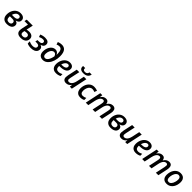

<svg xmlns="http://www.w3.org/2000/svg" viewBox="839 -3443 6126 6126"><g transform="rotate(45 3901.5 -380.0)"><path d="M46.4 -208.5Q46.4 -304.2 84.5 -383.5Q122.6 -462.9 189.9 -506.3Q256.3 -549.8 342.3 -549.8Q397.5 -549.8 437.7 -532.7Q478 -515.6 499.5 -483.9Q521 -452.1 521 -409.2Q521 -301.8 391.1 -271V-268.1Q438.5 -259.3 464.8 -230.2Q491.2 -201.2 491.2 -157.7Q491.2 -104.5 463.4 -66.9Q435.5 -29.3 383.5 -9.8Q331.5 9.8 259.8 9.8Q157.7 9.8 102.1 -47.1Q46.4 -104 46.4 -208.5ZM376.5 -158.2Q376.5 -235.4 277.3 -235.4H160.2Q158.2 -210.9 158.2 -200.7Q158.2 -137.7 186.5 -105.2Q214.8 -72.8 269.5 -72.8Q319.3 -72.8 347.9 -95.2Q376.5 -117.7 376.5 -158.2ZM263.7 -314.5Q356 -314.5 389.6 -351.1Q408.2 -371.1 408.2 -401.9Q408.2 -433.1 388.9 -450.9Q369.6 -468.8 335 -468.8Q278.8 -468.8 236.8 -429.4Q194.8 -390.1 172.9 -314.5Z M698.7 -144Q698.7 -187.5 712.9 -254.4L756.8 -456.5H597.7L616.7 -541H887.7L837.9 -312Q873.5 -319.3 896.7 -322Q919.9 -324.7 946.3 -324.7Q1031.7 -324.7 1078.4 -286.6Q1125 -248.5 1125 -179.7Q1125 -120.1 1097.7 -77.6Q1070.3 -35.2 1017.1 -12.7Q963.9 9.8 887.7 9.8Q796.9 9.8 747.8 -29.5Q698.7 -68.8 698.7 -144ZM1010.7 -166Q1010.7 -204.1 987.3 -223.9Q963.9 -243.7 919.4 -243.7Q868.2 -243.7 820.3 -229.5Q809.1 -176.3 809.1 -151.9Q809.1 -111.3 831.3 -92Q853.5 -72.8 900.9 -72.8Q951.7 -72.8 981.2 -97.4Q1010.7 -122.1 1010.7 -166Z M1176.3 -26.9V-121.1Q1258.3 -78.1 1342.3 -78.1Q1405.3 -78.1 1439.9 -101.6Q1474.6 -125 1474.6 -167Q1474.6 -207 1446 -224.9Q1417.5 -242.7 1356.4 -242.7H1302.7L1320.3 -321.8H1378.4Q1445.8 -321.8 1478.5 -344.7Q1507.8 -365.2 1507.8 -401.9Q1507.8 -431.6 1487.8 -447.8Q1467.8 -463.9 1429.7 -463.9Q1358.4 -463.9 1285.6 -424.8L1255.9 -507.8Q1304.7 -530.3 1350.6 -540Q1396.5 -549.8 1447.3 -549.8Q1531.7 -549.8 1576.2 -516.4Q1620.6 -482.9 1620.6 -420.4Q1620.6 -367.7 1589.6 -333.3Q1558.6 -298.8 1497.6 -283.7V-280.8Q1543 -270 1566.2 -240.5Q1589.4 -210.9 1589.4 -167Q1589.4 -114.7 1562.3 -75.4Q1535.2 -36.1 1484.4 -14.2Q1426.8 9.8 1346.2 9.8Q1293.9 9.8 1249.8 -0.2Q1205.6 -10.3 1176.3 -26.9Z M1697.3 -188Q1697.3 -247.1 1711.9 -302.5Q1726.6 -357.9 1753.9 -402.6Q1781.2 -447.3 1818.4 -475.6Q1874 -518.1 1942.9 -518.1Q1990.7 -518.1 2025.9 -493.2Q2061 -468.3 2079.6 -421.9H2083Q2084.5 -433.1 2084.5 -463.9Q2084.5 -564.9 2057.6 -616.7Q2041.5 -647.5 2015.1 -662.1Q1988.8 -676.8 1950.7 -676.8Q1927.7 -676.8 1900.1 -669.4Q1872.6 -662.1 1850.1 -650.9L1822.8 -738.3Q1898.9 -770 1974.6 -770Q2071.8 -770 2127.4 -711.9Q2197.8 -637.2 2197.8 -464.8Q2197.8 -350.1 2166 -250.2Q2134.3 -150.4 2078.1 -88.9Q1998.5 9.8 1882.3 9.8Q1823.7 9.8 1782 -13.7Q1740.2 -37.1 1718.8 -81.5Q1697.3 -126 1697.3 -188ZM1994.1 -142.1Q2019 -175.3 2038.1 -224.4Q2057.1 -273.4 2068.8 -336.4Q2039.1 -430.2 1966.3 -430.2Q1927.7 -430.2 1893.6 -402.1Q1859.4 -374 1838.9 -325.7Q1811 -265.6 1811 -190.4Q1811 -138.2 1832.8 -110.8Q1854.5 -83.5 1895.5 -83.5Q1949.7 -83.5 1994.1 -142.1Z M2279.3 -200.2Q2279.3 -263.2 2296.1 -321.5Q2313 -379.9 2344.7 -427.2Q2376.5 -474.6 2419.9 -504.4Q2485.4 -549.8 2567.4 -549.8Q2615.2 -549.8 2650.9 -533.9Q2686.5 -518.1 2705.6 -488.5Q2724.6 -459 2724.6 -419.4Q2724.6 -367.7 2700.2 -329.3Q2675.8 -291 2627.9 -267.1Q2549.8 -228.5 2417 -228.5H2395Q2393.1 -216.8 2393.1 -198.7Q2393.1 -138.7 2421.9 -107.4Q2450.7 -76.2 2505.9 -76.2Q2540.5 -76.2 2575.9 -86.2Q2611.3 -96.2 2652.3 -117.2V-31.2Q2608.9 -9.3 2567.6 0.2Q2526.4 9.8 2476.6 9.8Q2414.6 9.8 2370.4 -15.1Q2326.2 -40 2302.7 -87.4Q2279.3 -134.8 2279.3 -200.2ZM2615.7 -411.1Q2615.7 -436.5 2599.6 -452.6Q2583.5 -468.8 2554.7 -468.8Q2522.9 -468.8 2492.9 -447.8Q2462.9 -426.8 2440.2 -389.4Q2417.5 -352.1 2407.2 -305.7H2426.8Q2519.5 -305.7 2567.6 -332.8Q2615.7 -359.9 2615.7 -411.1Z M2794.4 -127.4Q2794.4 -166 2805.7 -223.6L2874 -541H2986.8L2917.5 -218.3Q2907.7 -173.8 2907.7 -145Q2907.7 -115.7 2925.3 -99.4Q2942.9 -83 2974.1 -83Q3011.2 -83 3044.4 -107.2Q3077.6 -131.3 3101.6 -176.3Q3126 -222.7 3140.1 -289.6L3193.8 -541H3306.2L3191.4 0H3101.1L3111.3 -89.8H3108.4Q3073.7 -39.6 3030.5 -15.4Q2987.3 8.8 2931.6 8.8Q2865.7 8.8 2830.1 -26.6Q2794.4 -62 2794.4 -127.4ZM2931.6 -738.3Q2931.6 -752.4 2936 -767.1H3028.8Q3025.9 -749.5 3025.9 -739.3Q3025.9 -705.6 3046.6 -689Q3067.4 -672.4 3109.9 -672.4Q3159.2 -672.4 3187 -695.8Q3214.8 -719.2 3222.7 -767.1H3321.3Q3309.1 -688.5 3252.4 -647.2Q3195.8 -606 3101.6 -606Q3016.6 -606 2974.1 -639.9Q2931.6 -673.8 2931.6 -738.3Z M3377.4 -204.1Q3377.4 -267.6 3394 -325.9Q3410.6 -384.3 3441.4 -430.9Q3472.2 -477.5 3514.6 -506.3Q3577.6 -549.8 3661.6 -549.8Q3740.7 -549.8 3807.1 -520.5L3772.5 -433.1Q3715.3 -458.5 3664.6 -458.5Q3615.7 -458.5 3576.7 -427.2Q3537.6 -396 3514.6 -336.9Q3491.2 -276.9 3491.2 -210Q3491.2 -143.1 3522 -110.8Q3547.9 -83.5 3594.2 -83.5Q3628.4 -83.5 3659.2 -91.8Q3689.9 -100.1 3727.1 -118.2V-25.4Q3693.4 -7.3 3655.5 1.2Q3617.7 9.8 3570.8 9.8Q3510.7 9.8 3467.3 -15.6Q3423.8 -41 3400.6 -89.1Q3377.4 -137.2 3377.4 -204.1Z M3935.5 -541H4025.9L4013.7 -443.8H4017.1Q4051.3 -498.5 4095 -524.2Q4138.7 -549.8 4194.3 -549.8Q4300.3 -549.8 4314 -434.1H4317.4Q4352.1 -491.7 4398.4 -520.8Q4444.8 -549.8 4501 -549.8Q4563.5 -549.8 4597.2 -514.6Q4630.9 -479.5 4630.9 -412.6Q4630.9 -390.6 4628.4 -370.6Q4626 -350.6 4620.1 -319.8L4551.8 0H4439L4507.3 -321.3Q4517.1 -366.2 4517.1 -397.5Q4517.1 -426.3 4501.5 -442.4Q4485.8 -458.5 4458.5 -458.5Q4408.7 -458.5 4369.6 -418Q4344.7 -392.1 4325.9 -351.6Q4307.1 -311 4296.4 -258.3L4242.7 0H4129.4L4197.8 -319.3Q4207.5 -374 4207.5 -389.6Q4207.5 -458.5 4150.4 -458.5Q4115.2 -458.5 4084.5 -437.3Q4053.7 -416 4031.2 -376.5Q4002.9 -326.2 3986.3 -249L3933.6 0H3821.3Z M4730.5 -208.5Q4730.5 -304.2 4768.6 -383.5Q4806.6 -462.9 4874 -506.3Q4940.4 -549.8 5026.4 -549.8Q5081.5 -549.8 5121.8 -532.7Q5162.1 -515.6 5183.6 -483.9Q5205.1 -452.1 5205.1 -409.2Q5205.1 -301.8 5075.2 -271V-268.1Q5122.6 -259.3 5148.9 -230.2Q5175.3 -201.2 5175.3 -157.7Q5175.3 -104.5 5147.5 -66.9Q5119.6 -29.3 5067.6 -9.8Q5015.6 9.8 4943.8 9.8Q4841.8 9.8 4786.1 -47.1Q4730.5 -104 4730.5 -208.5ZM5060.5 -158.2Q5060.5 -235.4 4961.4 -235.4H4844.2Q4842.3 -210.9 4842.3 -200.7Q4842.3 -137.7 4870.6 -105.2Q4898.9 -72.8 4953.6 -72.8Q5003.4 -72.8 5032 -95.2Q5060.5 -117.7 5060.5 -158.2ZM4947.8 -314.5Q5040 -314.5 5073.7 -351.1Q5092.3 -371.1 5092.3 -401.9Q5092.3 -433.1 5073 -450.9Q5053.7 -468.8 5019 -468.8Q4962.9 -468.8 4920.9 -429.4Q4878.9 -390.1 4856.9 -314.5Z M5293 -127.4Q5293 -166 5304.2 -223.6L5372.6 -541H5485.4L5416 -218.3Q5406.2 -173.8 5406.2 -145Q5406.2 -115.7 5423.8 -99.4Q5441.4 -83 5472.7 -83Q5509.8 -83 5543 -107.2Q5576.2 -131.3 5600.1 -176.3Q5624.5 -222.7 5638.7 -289.6L5692.4 -541H5804.7L5689.9 0H5599.6L5609.9 -89.8H5606.9Q5572.3 -39.6 5529.1 -15.4Q5485.8 8.8 5430.2 8.8Q5364.3 8.8 5328.6 -26.6Q5293 -62 5293 -127.4Z M5876 -200.2Q5876 -263.2 5892.8 -321.5Q5909.7 -379.9 5941.4 -427.2Q5973.1 -474.6 6016.6 -504.4Q6082 -549.8 6164.1 -549.8Q6211.9 -549.8 6247.6 -533.9Q6283.2 -518.1 6302.2 -488.5Q6321.3 -459 6321.3 -419.4Q6321.3 -367.7 6296.9 -329.3Q6272.5 -291 6224.6 -267.1Q6146.5 -228.5 6013.7 -228.5H5991.7Q5989.7 -216.8 5989.7 -198.7Q5989.7 -138.7 6018.6 -107.4Q6047.4 -76.2 6102.5 -76.2Q6137.2 -76.2 6172.6 -86.2Q6208 -96.2 6249 -117.2V-31.2Q6205.6 -9.3 6164.3 0.2Q6123 9.8 6073.2 9.8Q6011.2 9.8 5967 -15.1Q5922.9 -40 5899.4 -87.4Q5876 -134.8 5876 -200.2ZM6212.4 -411.1Q6212.4 -436.5 6196.3 -452.6Q6180.2 -468.8 6151.4 -468.8Q6119.6 -468.8 6089.6 -447.8Q6059.6 -426.8 6036.9 -389.4Q6014.2 -352.1 6003.9 -305.7H6023.4Q6116.2 -305.7 6164.3 -332.8Q6212.4 -359.9 6212.4 -411.1Z M6479.5 -541H6569.8L6557.6 -443.8H6561Q6595.2 -498.5 6638.9 -524.2Q6682.6 -549.8 6738.3 -549.8Q6844.2 -549.8 6857.9 -434.1H6861.3Q6896 -491.7 6942.4 -520.8Q6988.8 -549.8 7044.9 -549.8Q7107.4 -549.8 7141.1 -514.6Q7174.8 -479.5 7174.8 -412.6Q7174.8 -390.6 7172.4 -370.6Q7169.9 -350.6 7164.1 -319.8L7095.7 0H6982.9L7051.3 -321.3Q7061 -366.2 7061 -397.5Q7061 -426.3 7045.4 -442.4Q7029.8 -458.5 7002.4 -458.5Q6952.6 -458.5 6913.6 -418Q6888.7 -392.1 6869.9 -351.6Q6851.1 -311 6840.3 -258.3L6786.6 0H6673.3L6741.7 -319.3Q6751.5 -374 6751.5 -389.6Q6751.5 -458.5 6694.3 -458.5Q6659.2 -458.5 6628.4 -437.3Q6597.7 -416 6575.2 -376.5Q6546.9 -326.2 6530.3 -249L6477.5 0H6365.2Z M7272.9 -199.7Q7272.9 -264.2 7289.6 -323.2Q7306.2 -382.3 7337.6 -429.4Q7369.1 -476.6 7412.1 -506.3Q7477.5 -551.3 7561.5 -551.3Q7624 -551.3 7668.2 -527.1Q7712.4 -502.9 7735.6 -456.8Q7758.8 -410.6 7758.8 -345.7Q7758.8 -279.8 7742.2 -219.7Q7725.6 -159.7 7694.3 -112.1Q7663.1 -64.5 7620.1 -35.2Q7555.7 9.8 7469.2 9.8Q7374 9.8 7323.5 -44.4Q7272.9 -98.6 7272.9 -199.7ZM7626.5 -235.8Q7643.6 -286.6 7643.6 -348.6Q7643.6 -404.3 7619.1 -433.8Q7594.7 -463.4 7549.3 -463.4Q7503.4 -463.4 7466.1 -425.3Q7428.7 -387.2 7407.7 -320.8Q7388.2 -262.2 7388.2 -198.2Q7388.2 -77.6 7481.9 -77.6Q7530.3 -77.6 7568.6 -120.4Q7606.9 -163.1 7626.5 -235.8Z"/></g></svg>

Font: Viking Open Sans Light
Style: Bold Italic
Weight: 600
Italic angle: -12°
Foundry: Ascender Corporation
Version: Version 2.000